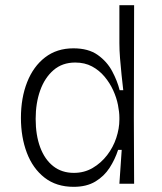

<svg xmlns="http://www.w3.org/2000/svg" viewBox="-20 -711 626 743"><path d="M265 12Q198 12 152.5 -23.5Q107 -59 84 -119.5Q61 -180 61 -255Q61 -332 85 -393Q109 -454 154.5 -489Q200 -524 264 -524Q322 -524 358 -498.5Q394 -473 414 -435.5Q434 -398 443 -362H457Q454 -388 450.5 -420.5Q447 -453 444.5 -485.5Q442 -518 442 -544V-691H499L498 -254L499 0H442L451 -131H437Q425 -94 404 -61.5Q383 -29 349 -8.5Q315 12 265 12ZM266 -42Q306 -42 338.5 -61Q371 -80 394.5 -110.5Q418 -141 430 -177.5Q442 -214 442 -248V-256Q442 -277 436.5 -305Q431 -333 418 -361.5Q405 -390 384.5 -414.5Q364 -439 336 -454Q308 -469 271 -469Q221 -469 187 -439.5Q153 -410 135.5 -361Q118 -312 118 -251Q118 -188 135.5 -141Q153 -94 186 -68Q219 -42 266 -42Z"/></svg>

Font: Bricolage Grotesque 96pt ExtraBold ExtraLight
Style: Regular
Weight: 250
Version: Version 1.001;gftools[0.9.33.dev8+g029e19f]